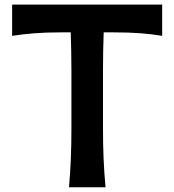

<svg xmlns="http://www.w3.org/2000/svg" viewBox="-20 -791 735 811"><path d="M271.5 0Q276.9 -63.5 279.3 -122.3Q281.7 -181.2 281.7 -253.4V-493.2Q281.7 -537.6 280.8 -576.4Q279.8 -615.2 278.8 -654.3H236.8Q173.3 -654.3 124.3 -650.4Q75.2 -646.5 31.2 -639.6V-771.5H665V-639.6Q621.6 -647 572.5 -650.6Q523.4 -654.3 459.5 -654.3H418Q416.5 -615.2 415.8 -576.4Q415 -537.6 415 -493.2V-253.4Q415 -181.2 417.5 -122.3Q419.9 -63.5 425.8 0Z"/></svg>

Font: Pinar-DS3-FD SemiBold
Style: Regular
Weight: 600
Designer: Amin Abedi
Version: Version 3.000